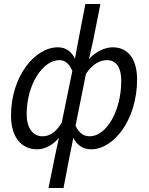

<svg xmlns="http://www.w3.org/2000/svg" viewBox="-20 -733 743 958"><path d="M222 205H297L327 48L346 -45C366 -6 396 12 435 12C548 12 664 -136 664 -337C664 -434 622 -497 542 -497C504 -497 456 -475 424 -438L445 -532L481 -713H406L371 -532L354 -440C338 -474 310 -497 269 -497C153 -497 35 -351 35 -156C35 -50 85 12 166 12C202 12 247 -10 274 -46L254 48ZM192 -53C143 -53 113 -96 113 -163C113 -312 194 -433 276 -433C304 -433 324 -417 341 -379L288 -121C257 -69 224 -53 192 -53ZM428 -53C402 -53 376 -64 357 -106L409 -365C446 -419 484 -433 513 -433C564 -433 585 -391 585 -330C585 -178 510 -53 428 -53Z"/></svg>

Font: Source Sans Pro
Style: Italic
Weight: 400
Italic angle: -11°
Designer: Paul D. Hunt
Foundry: Adobe Systems Incorporated
Version: Version 3.006;hotconv 1.0.111;makeotfexe 2.5.65597